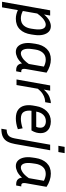

<svg xmlns="http://www.w3.org/2000/svg" viewBox="907 -1655 971 2825"><g transform="rotate(90 1392.5 -242.5)"><path d="M255 10Q221 10 190 2Q159 -6 129 -20L88 213H6L132 -495H209L193 -405Q241 -461 284 -483Q327 -505 365 -505Q415 -505 447 -474Q479 -443 491.5 -389Q504 -335 494 -266L487 -218Q471 -109 412 -49.5Q353 10 255 10ZM342 -430Q311 -430 270 -402Q229 -374 179 -305L142 -93Q197 -64 249 -64Q317 -64 354.5 -105.5Q392 -147 402 -218L409 -266Q420 -345 403 -387.5Q386 -430 342 -430Z M1012 5Q963 5 939.5 -19.5Q916 -44 914 -81Q867 -30 824 -10Q781 10 743 10Q694 10 662.5 -21Q631 -52 619 -106Q607 -160 617 -228L624 -277Q640 -384 699 -444.5Q758 -505 854 -505Q904 -505 953.5 -488.5Q1003 -472 1049 -442L995 -135Q990 -105 997 -87.5Q1004 -70 1029 -70H1043L1029 5ZM702 -228Q691 -149 708 -106.5Q725 -64 765 -64Q795 -64 835 -90Q875 -116 921 -181L960 -403Q906 -430 859 -430Q794 -430 756.5 -387.5Q719 -345 709 -277Z M1484 -422Q1461 -422 1429 -414.5Q1397 -407 1360.5 -384Q1324 -361 1286 -314L1231 0H1149L1237 -495H1314L1298 -402Q1355 -465 1406.5 -485Q1458 -505 1498 -505Z M1881 -20Q1838 -4 1798 3Q1758 10 1722 10Q1642 10 1596.5 -22.5Q1551 -55 1536 -111Q1521 -167 1532 -237L1541 -288Q1557 -386 1616.5 -445.5Q1676 -505 1767 -505Q1812 -505 1851.5 -489Q1891 -473 1915 -439Q1939 -405 1939 -352Q1939 -323 1930.5 -290.5Q1922 -258 1899 -220H1610Q1601 -151 1626 -107.5Q1651 -64 1729 -64Q1757 -64 1793 -70.5Q1829 -77 1868 -90ZM1764 -432Q1707 -432 1670 -394.5Q1633 -357 1622 -290H1846Q1854 -307 1856.5 -322Q1859 -337 1859 -350Q1859 -392 1832 -412Q1805 -432 1764 -432Z M2217 -616H2125L2141 -708H2233ZM1874 223 1887 145Q1940 145 1972 120Q2004 95 2017 23L2109 -495H2191L2099 23Q2088 85 2065 130Q2042 175 1997 199Q1952 223 1874 223Z M2692 5Q2643 5 2619.5 -19.5Q2596 -44 2594 -81Q2547 -30 2504 -10Q2461 10 2423 10Q2374 10 2342.5 -21Q2311 -52 2299 -106Q2287 -160 2297 -228L2304 -277Q2320 -384 2379 -444.5Q2438 -505 2534 -505Q2584 -505 2633.5 -488.5Q2683 -472 2729 -442L2675 -135Q2670 -105 2677 -87.5Q2684 -70 2709 -70H2723L2709 5ZM2382 -228Q2371 -149 2388 -106.5Q2405 -64 2445 -64Q2475 -64 2515 -90Q2555 -116 2601 -181L2640 -403Q2586 -430 2539 -430Q2474 -430 2436.5 -387.5Q2399 -345 2389 -277Z"/></g></svg>

Font: Inria Sans
Style: Italic
Weight: 400
Italic angle: -10°
Designer: Black Foundry Team
Foundry: Black Foundry
Version: Version 1.2; ttfautohint (v1.8.3)